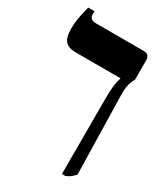

<svg xmlns="http://www.w3.org/2000/svg" viewBox="-214 -745 948 1083"><g transform="rotate(30 260.0 -203.5)"><path d="M372 240V-254Q372 -302 375.5 -331.5Q379 -361 388 -391V-393H96Q49 -393 28 -416.5Q7 -440 7 -495Q7 -520 9.5 -541Q12 -562 17 -587Q22 -612 31 -647H72V-625Q72 -609 82.5 -600.5Q93 -592 116 -592H424Q444 -592 453.5 -582Q463 -572 463 -548V-427Q451 -406 445.5 -387Q440 -368 439 -345.5Q438 -323 439 -289L450 199Q434 216 422 225Q410 234 393 240Z"/></g></svg>

Font: Noto Serif Hebrew Black
Style: Regular
Weight: 900
Version: Version 2.003